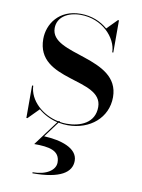

<svg xmlns="http://www.w3.org/2000/svg" viewBox="-81 -526 607 821"><g transform="rotate(10 222.0 -116.0)"><path d="M55.5 10 101.5 -36.5C124 -17 153 -2.5 184.5 5L103.5 114C168.5 114 215.5 122.5 215.5 174.5C215.5 208 176.5 234 117.5 234V238.5C238.5 238.5 286.5 205 286.5 155C286.5 99 211.5 77 139.5 74L190 6C203 8.5 216.5 10 230.5 10C327 10 400.5 -52.5 400.5 -141.5C400.5 -318 103.5 -271 103.5 -389.5C103.5 -437.5 147.5 -464.5 204 -464.5C296.5 -464.5 363 -394 364 -330H368.5V-470H364L320.5 -426C291.5 -451.5 251 -469 203 -469C108 -469 63.5 -399.5 63.5 -335.5C63.5 -151 345.5 -216 345.5 -89C345.5 -20 284 4.5 224.5 4.5C214 4.5 203.5 3.5 193 1.5L195.5 -1.5H189L188 0.5C117.5 -14 58.5 -67.5 56 -131H51V10Z"/></g></svg>

Font: Bodoni* 36pt
Style: Regular
Weight: 400
Version: Version 2.3